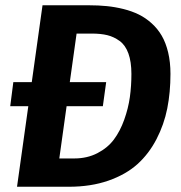

<svg xmlns="http://www.w3.org/2000/svg" viewBox="-20 -712 691 732"><path d="M318.8 -691.9Q355.5 -691.9 387.2 -688.7Q418.9 -685.5 451.2 -677.5Q483.4 -669.4 509.5 -656.5Q535.6 -643.6 558.3 -623Q581.1 -602.5 596.7 -575.7Q612.3 -548.8 621.1 -512Q629.9 -475.1 629.9 -430.2Q629.9 -359.9 617.7 -298.6Q605.5 -237.3 576.7 -181.6Q547.9 -126 504.2 -86.4Q460.4 -46.9 393.6 -23.4Q326.7 0 242.2 0H44.9L87.9 -307.1H19L30.8 -398.9H101.1L142.1 -691.9ZM263.2 -107.9Q312.5 -107.9 351.6 -128.2Q390.6 -148.4 414.3 -180.2Q438 -211.9 453.6 -255.6Q469.2 -299.3 475.1 -341.8Q481 -384.3 481 -430.2Q481 -476.6 469.5 -508.3Q458 -540 436 -555.9Q414.1 -571.8 389.2 -577.9Q364.3 -584 330.1 -584H272L246.1 -398.9H384.8L372.1 -307.1H233.9L206.1 -107.9Z"/></svg>

Font: FiraGO SemiBold
Style: Italic
Weight: 600
Italic angle: -8°
Designer: bBox Type GmbH
Foundry: bBox Type GmbH
Version: Version 1.001;PS 001.001;hotconv 1.0.88;makeotf.lib2.5.64775